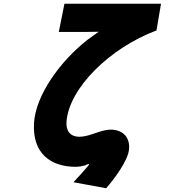

<svg xmlns="http://www.w3.org/2000/svg" viewBox="-20 -882 1040 1022"><path d="M813 -720 837 -862H323L293 -712H433L505 -713C490 -701 461 -682 448 -672C300 -557 169 -374 161 -226C152 -63 252 6 384 6C394 6 427 3 445 -7C456 -13 455 -6 450 0C431 23 399 58 371 88L545 120C583 77 663 -27 667 -89C672 -147 638 -192 568 -192C556 -192 544 -190 532 -187C490 -177 446 -154 402 -154C356 -154 330 -184 334 -234C347 -413 565 -627 813 -720Z"/></svg>

Font: LINE Seed JP App_OTF ExtraBold
Style: Regular
Weight: 800
Designer: LINE & Fontrix & Fontworks
Version: Version 1.013